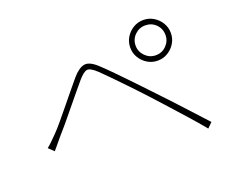

<svg xmlns="http://www.w3.org/2000/svg" viewBox="-107 -878 1213 1004"><g transform="rotate(-20 500.0 -376.0)"><path d="M686 -588Q686 -554 710.5 -529.5Q735 -505 769 -505Q804 -505 828 -529.5Q852 -554 852 -588Q852 -623 828 -647Q804 -671 769 -671Q735 -671 710.5 -647Q686 -623 686 -588ZM656 -588Q656 -619 671.5 -644.5Q687 -670 712.5 -685.5Q738 -701 769 -701Q800 -701 825.5 -685.5Q851 -670 866.5 -644.5Q882 -619 882 -588Q882 -557 866.5 -531.5Q851 -506 825.5 -490.5Q800 -475 769 -475Q738 -475 712.5 -490.5Q687 -506 671.5 -531.5Q656 -557 656 -588ZM71 -242Q88 -256 101 -269Q114 -282 130 -298Q149 -317 174.5 -347.5Q200 -378 228.5 -413Q257 -448 284.5 -481.5Q312 -515 333 -540Q368 -581 399 -586.5Q430 -592 474 -550Q501 -525 538.5 -486.5Q576 -448 614 -408.5Q652 -369 680 -339Q714 -304 755.5 -259Q797 -214 840.5 -167Q884 -120 922 -78L895 -51Q858 -96 816 -143Q774 -190 733.5 -235Q693 -280 658 -318Q637 -341 609.5 -370Q582 -399 553.5 -428.5Q525 -458 499.5 -484Q474 -510 456 -527Q422 -559 403 -556Q384 -553 354 -518Q333 -493 306 -460.5Q279 -428 250.5 -393Q222 -358 196 -327Q170 -296 151 -275Q138 -260 124 -242.5Q110 -225 100 -214Z"/></g></svg>

Font: Noto Sans TC
Style: Regular
Weight: 100
Designer: Ryoko NISHIZUKA 西塚涼子 (kana, bopomofo & ideographs); Paul D. Hunt (Latin, Greek & Cyrillic); Sandoll Communications 산돌커뮤니
Foundry: Adobe
Version: Version 2.004;hotconv 1.0.118;makeotfexe 2.5.65603